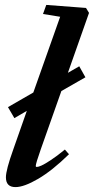

<svg xmlns="http://www.w3.org/2000/svg" viewBox="-20 -745 380 776"><path d="M42.5 11.2Q3.9 11.2 3.9 -28.3Q3.9 -58.1 33.7 -141.1L88.4 -296.9L38.1 -267.6L12.2 -312L114.7 -371.1L223.1 -677.2L153.8 -688.5L167 -725.1L327.6 -712.9L339.8 -692.9L254.4 -450.7L300.3 -477.1L325.2 -432.6L228 -377L145 -142.1Q124.5 -84 124.5 -74.2Q124.5 -70.3 128.9 -70.3Q134.8 -70.3 147.2 -75.7Q159.7 -81.1 185.3 -97.9Q210.9 -114.7 242.2 -140.6L258.8 -121.6Q191.4 -55.7 134.3 -22.2Q77.1 11.2 42.5 11.2Z"/></svg>

Font: Elstob
Style: Bold Italic
Weight: 700
Italic angle: -20°
Designer: Peter S. Baker
Version: Version 1.015